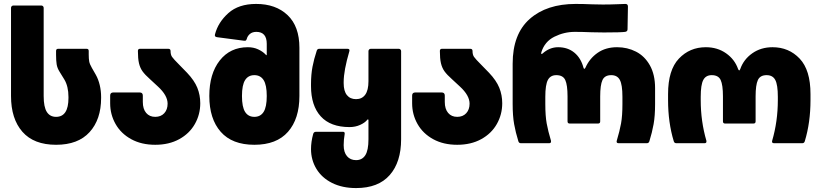

<svg xmlns="http://www.w3.org/2000/svg" viewBox="-20 -728 4173 976"><path d="M36 -240V-688Q36 -693 39.5 -696.5Q43 -700 48 -700H190Q195 -700 198.5 -696.5Q202 -693 202 -688V-240Q202 -184 218 -159Q234 -134 265 -134Q328 -134 328 -230V-235Q328 -289 307 -324L283 -363Q271 -382 268 -401Q265 -420 265 -449V-469Q265 -480 276 -480H420Q431 -480 431 -469V-451Q431 -429 433.5 -415.5Q436 -402 447 -383L467 -348Q480 -325 487 -295.5Q494 -266 494 -235V-230Q494 -121 435.5 -56.5Q377 8 265 8Q152 8 94 -58Q36 -124 36 -240Z M540 -203V-242Q540 -258 556 -258H690Q706 -258 706 -242V-210Q706 -174 723 -154Q740 -134 769 -134Q798 -134 815 -152.5Q832 -171 832 -201Q832 -243 783 -288L743 -325Q717 -348 704.5 -365.5Q692 -383 686.5 -406.5Q681 -430 681 -469Q681 -480 692 -480H835Q847 -480 847 -469Q847 -450 854.5 -439Q862 -428 892 -398L931 -358Q968 -319 983 -282Q998 -245 998 -203Q998 -146 970.5 -97.5Q943 -49 891 -20.5Q839 8 769 8Q699 8 647 -20.5Q595 -49 567.5 -97.5Q540 -146 540 -203Z M1044 -240Q1044 -353 1097 -420.5Q1150 -488 1240 -488Q1269 -488 1292.5 -477Q1316 -466 1330 -451Q1336 -443 1336 -452V-505Q1336 -566 1283 -566Q1263 -566 1250.5 -555.5Q1238 -545 1234 -529Q1232 -524 1229.5 -522Q1227 -520 1220 -521L1083 -539Q1069 -541 1073 -554Q1089 -615 1141 -661.5Q1193 -708 1282 -708Q1382 -708 1442 -651Q1502 -594 1502 -485V-240Q1502 -124 1444 -58Q1386 8 1273 8Q1160 8 1102 -58Q1044 -124 1044 -240ZM1273 -134Q1304 -134 1320 -159Q1336 -184 1336 -240Q1336 -296 1320 -321Q1304 -346 1273 -346Q1242 -346 1226 -321Q1210 -296 1210 -240Q1210 -184 1226 -159Q1242 -134 1273 -134Z M1561 30Q1561 -7 1572 -47Q1575 -58 1586 -58H1724Q1734 -58 1732 -46Q1727 -18 1727 10Q1727 46 1744 66Q1761 86 1790 86Q1821 86 1837 61Q1853 36 1853 -20V-117Q1853 -120 1851 -121Q1849 -122 1847 -119Q1835 -104 1810.5 -93Q1786 -82 1757 -82Q1660 -82 1610.5 -136.5Q1561 -191 1561 -290V-301Q1561 -349 1568.5 -388.5Q1576 -428 1590 -470Q1593 -480 1603 -480H1746Q1759 -480 1756 -468Q1727 -369 1727 -311V-305Q1727 -265 1743.5 -244.5Q1760 -224 1790 -224Q1820 -224 1836.5 -246.5Q1853 -269 1853 -315V-468Q1853 -473 1856.5 -476.5Q1860 -480 1865 -480H2007Q2012 -480 2015.5 -476.5Q2019 -473 2019 -468V-20Q2019 96 1961 162Q1903 228 1790 228Q1720 228 1668 202Q1616 176 1588.5 130.5Q1561 85 1561 30Z M2075 -203V-242Q2075 -258 2091 -258H2225Q2241 -258 2241 -242V-210Q2241 -174 2258 -154Q2275 -134 2304 -134Q2333 -134 2350 -152.5Q2367 -171 2367 -201Q2367 -243 2318 -288L2278 -325Q2252 -348 2239.5 -365.5Q2227 -383 2221.5 -406.5Q2216 -430 2216 -469Q2216 -480 2227 -480H2370Q2382 -480 2382 -469Q2382 -450 2389.5 -439Q2397 -428 2427 -398L2466 -358Q2503 -319 2518 -282Q2533 -245 2533 -203Q2533 -146 2505.5 -97.5Q2478 -49 2426 -20.5Q2374 8 2304 8Q2234 8 2182 -20.5Q2130 -49 2102.5 -97.5Q2075 -146 2075 -203Z M2950 -378Q2953 -378 2956 -384Q2977 -431 3018 -459.5Q3059 -488 3117 -488Q3169 -488 3213 -465.5Q3257 -443 3283.5 -396Q3310 -349 3310 -280V-199Q3310 -139 3302.5 -97Q3295 -55 3281 -10Q3278 0 3268 0H3125Q3112 0 3115 -12Q3130 -62 3137 -100.5Q3144 -139 3144 -199V-236Q3144 -297 3131 -321.5Q3118 -346 3087 -346Q3054 -346 3042.5 -321Q3031 -296 3031 -238V-111Q3031 -100 3020 -100H2876Q2865 -100 2865 -111V-238Q2865 -296 2853.5 -321Q2842 -346 2808 -346Q2778 -346 2765 -321.5Q2752 -297 2752 -236V-199Q2752 -139 2759 -100.5Q2766 -62 2781 -12V-8Q2781 0 2771 0H2628Q2618 0 2615 -10Q2601 -55 2593.5 -97Q2586 -139 2586 -199V-404Q2586 -555 2672.5 -631.5Q2759 -708 2906 -708Q2945 -708 2991 -706L3044 -705Q3083 -705 3117.5 -706.5Q3152 -708 3159 -708Q3172 -708 3172 -695L3170 -579Q3170 -568 3158 -566Q3137 -563 3050 -563L2987 -564Q2939 -566 2902 -566Q2848 -566 2798.5 -541.5Q2749 -517 2732 -463Q2730 -456 2732 -454Q2734 -452 2738 -456Q2774 -488 2817 -488Q2866 -488 2899.5 -460.5Q2933 -433 2946 -384Q2948 -378 2950 -378Z M3738 -370Q3740 -370 3743 -377Q3760 -426 3804 -457Q3848 -488 3907 -488Q3990 -488 4045 -430Q4100 -372 4100 -250V-219Q4100 -105 4071 -10Q4068 0 4058 0H3915Q3902 0 3905 -12Q3934 -111 3934 -219V-236Q3934 -297 3921 -321.5Q3908 -346 3877 -346Q3844 -346 3832.5 -321Q3821 -296 3821 -238V-111Q3821 -100 3810 -100H3666Q3655 -100 3655 -111V-238Q3655 -296 3643.5 -321Q3632 -346 3598 -346Q3568 -346 3555 -321.5Q3542 -297 3542 -236V-219Q3542 -111 3571 -12V-8Q3571 0 3561 0H3418Q3408 0 3405 -10Q3376 -105 3376 -219V-250Q3376 -372 3431 -430Q3486 -488 3568 -488Q3627 -488 3671 -457Q3715 -426 3732 -377Q3735 -370 3738 -370Z"/></svg>

Font: Barlow GEO ExtraBold
Style: Regular
Weight: 800
Designer: Jeremy Tribby
Foundry: Tribby Type
Version: Version 1.408